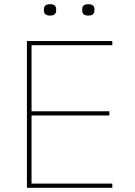

<svg xmlns="http://www.w3.org/2000/svg" viewBox="-20 -893 640 913"><path d="M108 0V-698H514V-678H130V-364H500V-344H130V-20H514V0ZM218 -819Q202 -819 195.5 -825.5Q189 -832 189 -842V-850Q189 -860 195.5 -866.5Q202 -873 218 -873Q234 -873 240.5 -866.5Q247 -860 247 -850V-842Q247 -832 240.5 -825.5Q234 -819 218 -819ZM400 -819Q384 -819 377.5 -825.5Q371 -832 371 -842V-850Q371 -860 377.5 -866.5Q384 -873 400 -873Q416 -873 422.5 -866.5Q429 -860 429 -850V-842Q429 -832 422.5 -825.5Q416 -819 400 -819Z"/></svg>

Font: IBM Plex Mono Thin
Style: Regular
Weight: 100
Monospace: yes
Designer: Mike Abbink, Paul van der Laan, Pieter van Rosmalen
Foundry: Bold Monday
Version: Version 2.3